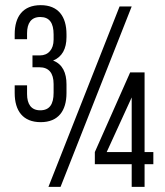

<svg xmlns="http://www.w3.org/2000/svg" viewBox="-20 -725 642 745"><path d="M138 -705C69 -705 37 -661 37 -592V-573H85V-596C85 -635 101 -659 136 -659C172 -659 188 -636 188 -591V-571C188 -533 167 -510 135 -510H106V-464H133C169 -464 188 -442 188 -399V-365C188 -320 172 -297 136 -297C101 -297 85 -321 85 -360V-394H37V-364C37 -295 69 -251 138 -251C206 -251 238 -295 238 -364V-398C238 -442 223 -476 186 -490C221 -504 238 -536 238 -581V-592C238 -661 206 -705 138 -705ZM168 0H215L491 -700H444ZM491 0H541V-88H575V-135H541V-444H485L348 -135V-88H491ZM491 -347V-135H394Z"/></svg>

Font: VL Bebas Neue Regular
Style: Regular
Weight: 400
Designer: Ryoichi Tsunekawa
Foundry: Ryoichi Tsunekawa
Version: Version 001.003